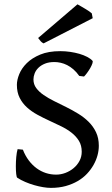

<svg xmlns="http://www.w3.org/2000/svg" viewBox="-20 -871 528 905"><path d="M445.8 -184.1Q445.8 -162.1 439.7 -139.2Q433.6 -116.2 421.1 -94Q408.7 -71.8 390.1 -52Q371.6 -32.2 346.4 -17.6Q321.3 -2.9 289.8 5.9Q258.3 14.6 219.7 14.6Q203.1 14.6 182.9 11.2Q162.6 7.8 141.4 1.7Q120.1 -4.4 99.4 -13.2Q78.6 -22 61.5 -33.2Q58.1 -35.2 56.4 -50.8Q54.7 -66.4 54.7 -87.4Q54.7 -108.4 56.6 -130.6Q58.6 -152.8 63 -168L87.9 -165.5Q99.1 -136.7 115.7 -114.7Q132.3 -92.8 152.6 -77.9Q172.9 -63 196.3 -55.4Q219.7 -47.9 244.6 -47.9Q266.6 -47.9 288.1 -55.9Q309.6 -64 326.9 -78.4Q344.2 -92.8 354.7 -112.5Q365.2 -132.3 365.2 -155.8Q365.2 -185.5 352.1 -207Q338.9 -228.5 317.4 -245.4Q295.9 -262.2 268.6 -275.6Q241.2 -289.1 212.4 -302.2Q183.6 -315.4 156.2 -330.3Q128.9 -345.2 107.4 -364.5Q85.9 -383.8 72.8 -409.7Q59.6 -435.5 59.6 -471.2Q59.6 -494.1 70.8 -521.7Q82 -549.3 106.4 -573.5Q130.9 -597.7 169.7 -613.8Q208.5 -629.9 264.2 -629.9Q287.6 -629.9 311 -626.5Q334.5 -623 354.5 -617.2Q374.5 -611.3 390.6 -603Q406.7 -594.7 415.5 -585Q418.9 -582 415.5 -572Q412.1 -562 405.3 -550Q398.4 -538.1 390.1 -526.9Q381.8 -515.6 376 -510.3L353.5 -513.2Q340.8 -531.2 326.2 -543.9Q311.5 -556.6 296.4 -564.2Q281.2 -571.8 265.9 -575.2Q250.5 -578.6 236.8 -578.6Q210.4 -578.6 191.9 -571Q173.3 -563.5 161.1 -551.5Q148.9 -539.6 143.3 -524.9Q137.7 -510.3 137.7 -496.6Q137.7 -473.6 150.9 -455.8Q164.1 -438 185.8 -423.1Q207.5 -408.2 235.1 -394.5Q262.7 -380.9 291.7 -366.5Q320.8 -352.1 348.4 -335.2Q376 -318.4 397.7 -296.9Q419.4 -275.4 432.6 -247.8Q445.8 -220.2 445.8 -184.1ZM185.5 -666.5Q177.2 -670.4 171.9 -676.5Q166.5 -682.6 159.7 -691.9L345.2 -850.6Q352.5 -846.7 362.5 -840.8Q372.6 -835 382.3 -829.1Q392.1 -823.2 400.4 -817.6Q408.7 -812 412.6 -808.1L417 -785.2Z"/></svg>

Font: Gentium Book Basic
Style: Regular
Weight: 400
Designer: J. Victor Gaultney and Annie Olsen
Foundry: SIL International
Version: Version 1.102; 2013; Maintenance release